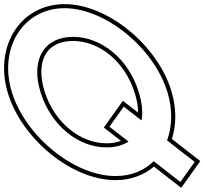

<svg xmlns="http://www.w3.org/2000/svg" viewBox="-158 -810 999 938"><path d="M-100.1 -360C-166.1 -576 -45.1 -769 156.6 -770C357.6 -770 595.5 -574 659.9 -360C686 -274.7 683.5 -192.3 658.2 -124.1L728.9 -69L793.2 -19L723.2 79L658.9 29L593 -22.4C546.3 23.1 482.4 50.4 406.3 50C203.3 50 -34.3 -145 -100.1 -360ZM39.9 -360C89.2 -199 223.8 -89 363.5 -90C406.1 -90 441.9 -100 469.8 -118.5L440.9 -141L376.6 -191L446.6 -289L510.9 -239L533.6 -221.4C540.3 -260.7 536.3 -307.5 519.9 -360C470.7 -521 339.7 -629 199.4 -630C58.4 -630 -9.3 -521 39.9 -360ZM-119.2 -354.2C-51.1 -131.3 192.2 70 406.2 70C480.7 70.4 545.6 45.1 594 3.8L646.6 44.8L727.3 107.6L820.6 -23L741.2 -84.8L681.8 -131.1C704.2 -201.7 704.6 -282.5 679.1 -365.8C612.3 -587.7 369 -790 156.5 -790C125.3 -789.8 95.7 -785.4 68.2 -777C-94.7 -727.7 -178.1 -546.8 -119.2 -354.2ZM59.1 -365.8C48.8 -399.6 44 -430.5 44 -457.9C43.9 -553.4 99.3 -610 199.3 -610C329 -609.1 453.6 -508.5 500.8 -354.1C511.7 -319.3 516.7 -286.4 516.7 -259.8L442.5 -317.6L349.2 -187L428.6 -125.2L432.9 -121.9C413.3 -114.2 390.2 -110 363.4 -110C234.4 -109.1 106.2 -211.6 59.1 -365.8Z"/></svg>

Font: Nordica Plus
Style: NordicaClassicRgOpOblOl
Weight: 500
Version: Version 1.01